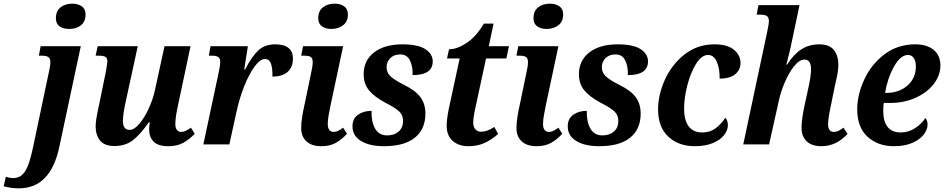

<svg xmlns="http://www.w3.org/2000/svg" viewBox="-151 -788 5153 1048"><path d="M154 -688Q154 -728 179.5 -748Q205 -768 243 -768Q275 -768 295.5 -753.5Q316 -739 316 -709Q316 -670 291 -650Q266 -630 226 -630Q194 -630 174 -644.5Q154 -659 154 -688ZM-131 229 -119 177Q-98 184 -79 184Q-51 184 -31.5 167.5Q-12 151 2.5 113.5Q17 76 31 8L117 -400Q124 -433 124 -446Q124 -468 113.5 -476Q103 -484 77 -484H61L71 -536H290L174 8Q127 240 -48 240Q-70 240 -87.5 237.5Q-105 235 -131 229Z M663 -82Q663 -98 667 -120H661Q614 -53 573.5 -22Q533 9 473 9Q419 9 395 -21Q371 -51 371 -99Q371 -133 389 -212L425 -388L429 -410Q435 -446 435 -453Q435 -471 424.5 -477.5Q414 -484 388 -484H371L382 -536H601L536 -237Q520 -167 520 -127Q520 -79 557 -79Q581 -79 609 -111.5Q637 -144 660.5 -195Q684 -246 695 -297L747 -536H889L819 -206Q806 -145 806 -111Q806 -90 814.5 -79Q823 -68 837 -68Q850 -68 862 -73.5Q874 -79 891 -91L912 -58Q884 -28 850 -9Q816 10 769 10Q712 10 687.5 -15Q663 -40 663 -82Z M1043 -394Q1051 -430 1051 -452Q1051 -469 1040.5 -476.5Q1030 -484 1007 -484H989L998 -536H1202L1182 -409H1187Q1224 -481 1259.5 -513.5Q1295 -546 1352 -546Q1400 -546 1424 -526Q1448 -506 1448 -469Q1448 -421 1419 -395.5Q1390 -370 1336 -370Q1337 -417 1327.5 -441.5Q1318 -466 1295 -466Q1269 -466 1238.5 -424.5Q1208 -383 1181.5 -316Q1155 -249 1139 -174L1101 0H959Z M1586 -688Q1586 -728 1611.5 -748Q1637 -768 1675 -768Q1707 -768 1727.5 -753.5Q1748 -739 1748 -709Q1748 -670 1721.5 -650Q1695 -630 1658 -630Q1626 -630 1606 -644.5Q1586 -659 1586 -688ZM1493 -90Q1493 -139 1514 -230L1548 -394Q1556 -429 1556 -447Q1556 -469 1546 -476.5Q1536 -484 1510 -484H1493L1503 -536H1722L1653 -212Q1647 -184 1642.5 -157Q1638 -130 1638 -111Q1638 -90 1646.5 -79Q1655 -68 1669 -68Q1682 -68 1693 -73Q1704 -78 1722 -91L1743 -58Q1715 -27 1682.5 -8.5Q1650 10 1603 10Q1550 10 1521.5 -16.5Q1493 -43 1493 -90Z M1773 -98Q1773 -141 1803.5 -162Q1834 -183 1877 -183Q1875 -125 1896 -87Q1917 -49 1962 -49Q2001 -49 2025 -70Q2049 -91 2049 -128Q2049 -160 2027.5 -180Q2006 -200 1953 -227Q1893 -259 1863.5 -294.5Q1834 -330 1834 -383Q1834 -458 1891 -502Q1948 -546 2045 -546Q2131 -546 2171 -519.5Q2211 -493 2211 -453Q2211 -378 2101 -378Q2103 -424 2087 -457.5Q2071 -491 2034 -491Q2000 -491 1979.5 -471Q1959 -451 1959 -421Q1959 -391 1981.5 -370.5Q2004 -350 2056 -324Q2117 -294 2144 -257.5Q2171 -221 2171 -168Q2171 -83 2113.5 -36.5Q2056 10 1945 10Q1866 10 1819.5 -18.5Q1773 -47 1773 -98Z M2287 -102Q2287 -134 2298 -191L2358 -469H2289L2300 -519Q2344 -519 2396 -553.5Q2448 -588 2490 -659H2543L2517 -536H2627L2613 -469H2502L2443 -196Q2432 -146 2432 -118Q2432 -95 2444 -82Q2456 -69 2476 -69Q2508 -69 2547 -95L2568 -57Q2532 -25 2493.5 -7.5Q2455 10 2405 10Q2353 10 2320 -19Q2287 -48 2287 -102Z M2761 -688Q2761 -728 2786.5 -748Q2812 -768 2850 -768Q2882 -768 2902.5 -753.5Q2923 -739 2923 -709Q2923 -670 2896.5 -650Q2870 -630 2833 -630Q2801 -630 2781 -644.5Q2761 -659 2761 -688ZM2668 -90Q2668 -139 2689 -230L2723 -394Q2731 -429 2731 -447Q2731 -469 2721 -476.5Q2711 -484 2685 -484H2668L2678 -536H2897L2828 -212Q2822 -184 2817.5 -157Q2813 -130 2813 -111Q2813 -90 2821.5 -79Q2830 -68 2844 -68Q2857 -68 2868 -73Q2879 -78 2897 -91L2918 -58Q2890 -27 2857.5 -8.5Q2825 10 2778 10Q2725 10 2696.5 -16.5Q2668 -43 2668 -90Z M2948 -98Q2948 -141 2978.5 -162Q3009 -183 3052 -183Q3050 -125 3071 -87Q3092 -49 3137 -49Q3176 -49 3200 -70Q3224 -91 3224 -128Q3224 -160 3202.5 -180Q3181 -200 3128 -227Q3068 -259 3038.5 -294.5Q3009 -330 3009 -383Q3009 -458 3066 -502Q3123 -546 3220 -546Q3306 -546 3346 -519.5Q3386 -493 3386 -453Q3386 -378 3276 -378Q3278 -424 3262 -457.5Q3246 -491 3209 -491Q3175 -491 3154.5 -471Q3134 -451 3134 -421Q3134 -391 3156.5 -370.5Q3179 -350 3231 -324Q3292 -294 3319 -257.5Q3346 -221 3346 -168Q3346 -83 3288.5 -36.5Q3231 10 3120 10Q3041 10 2994.5 -18.5Q2948 -47 2948 -98Z M3441 -191Q3441 -270 3478 -352.5Q3515 -435 3585 -490.5Q3655 -546 3749 -546Q3819 -546 3855 -516.5Q3891 -487 3891 -443Q3891 -408 3863 -383.5Q3835 -359 3777 -359Q3778 -414 3761.5 -451Q3745 -488 3714 -488Q3679 -488 3649 -440.5Q3619 -393 3601 -323.5Q3583 -254 3583 -194Q3583 -132 3608 -98.5Q3633 -65 3681 -65Q3724 -65 3754 -87Q3784 -109 3808 -145Q3814 -140 3818 -129Q3822 -118 3822 -105Q3822 -78 3802 -51.5Q3782 -25 3741 -7.5Q3700 10 3641 10Q3553 10 3497 -42Q3441 -94 3441 -191Z M4224 -90Q4224 -134 4240 -210L4258 -293Q4276 -371 4276 -409Q4276 -463 4240 -463Q4212 -463 4183 -426Q4154 -389 4132 -337Q4110 -285 4101 -242L4047 0H3906L4038 -621Q4046 -661 4046 -671Q4046 -693 4035 -700.5Q4024 -708 3998 -708H3979L3989 -760H4213L4166 -537Q4157 -495 4141 -435H4145Q4181 -492 4223.5 -519Q4266 -546 4321 -546Q4376 -546 4400.5 -515Q4425 -484 4425 -435Q4425 -404 4416 -364Q4407 -324 4406 -319L4384 -211Q4369 -140 4369 -111Q4369 -68 4400 -68Q4413 -68 4424 -73Q4435 -78 4453 -91L4475 -57Q4414 10 4332 10Q4280 10 4252 -17Q4224 -44 4224 -90Z M4528 -191Q4528 -270 4566 -353Q4604 -436 4676 -491Q4748 -546 4845 -546Q4909 -546 4945.5 -515.5Q4982 -485 4982 -431Q4982 -377 4946 -330Q4910 -283 4847 -254.5Q4784 -226 4707 -226H4673Q4670 -207 4670 -182Q4670 -125 4694 -95Q4718 -65 4766 -65Q4807 -65 4843 -88Q4879 -111 4900 -144Q4912 -130 4912 -107Q4912 -81 4891 -53.5Q4870 -26 4828.5 -8Q4787 10 4728 10Q4641 10 4584.5 -41.5Q4528 -93 4528 -191ZM4688 -281Q4756 -281 4802 -321Q4848 -361 4848 -425Q4848 -455 4836.5 -471.5Q4825 -488 4805 -488Q4764 -488 4728.5 -424Q4693 -360 4680 -281Z"/></svg>

Font: Noto Serif Narrow
Style: Bold Italic
Weight: 700
Width: 4
Italic angle: -12°
Designer: Monotype Design Team
Foundry: Monotype Imaging Inc.
Version: Version 1.001